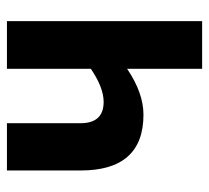

<svg xmlns="http://www.w3.org/2000/svg" viewBox="-44 -544 589 540"><g transform="rotate(90 250.0 -274.5)"><path d="M40 -549V0H174V-236Q227 -272 267 -272Q327 -272 327 -207V0H460V-207Q460 -384 303 -384Q242 -384 174 -338V-549Z"/></g></svg>

Font: Noto Sans Mono UI Condensed ExtraBold
Style: Regular
Weight: 800
Width: 3
Designer: Monotype Design team
Foundry: Monotype Imaging Inc.
Version: 1.000